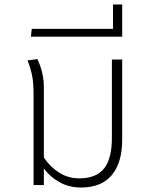

<svg xmlns="http://www.w3.org/2000/svg" viewBox="-20 -827 677 858"><path d="M526 -561V-203Q526 -100 479.5 -44.5Q433 11 342 11Q289 11 246.5 -12.5Q204 -36 176 -74V0H130V-164V-405Q130 -456 123.5 -489Q117 -522 103 -557L147 -563Q176 -502 176 -438V-123Q205 -80 245 -55Q285 -30 335 -30Q409 -30 444.5 -73.5Q480 -117 480 -211V-561Z M122 -698H485V-807H526V-663H118Z"/></svg>

Font: FiraGO ExtraLight
Style: Regular
Weight: 200
Designer: bBox Type
Foundry: bBox Type GmbH
Version: Version 1.001